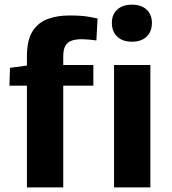

<svg xmlns="http://www.w3.org/2000/svg" viewBox="-20 -809 744 829"><path d="M96.3 0V-439H20.7L23.1 -516.2L96.3 -526V-565.9Q96.3 -635.8 120.7 -674.1Q145.1 -712.3 186.6 -727.2Q228 -742.2 278.8 -742.2Q332 -742.2 362.3 -736.8Q392.6 -731.4 401.2 -728.9L396.2 -634.4Q377.2 -636.9 361.6 -638.3Q345.9 -639.7 333.2 -639.7Q306.1 -639.7 288.1 -633Q270.2 -626.3 261.7 -610.2Q253.1 -594 253.1 -565.9V-528.3H383.1V-439H253.1V0ZM472.4 0V-528.3H629.2V0ZM549.6 -628.9Q509.6 -628.9 486.3 -650.7Q463 -672.5 463 -710.4Q463 -746.6 486.3 -767.7Q509.6 -788.8 549.6 -788.8Q589.9 -788.8 612.9 -767.7Q635.9 -746.6 635.9 -710.4Q635.9 -672.5 612.9 -650.7Q589.9 -628.9 549.6 -628.9Z"/></svg>

Font: Comme
Style: Regular
Weight: 400
Designer: Vernon Adams
Foundry: Vernon Adams
Version: Version 1.000;gftools[0.9.27]